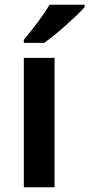

<svg xmlns="http://www.w3.org/2000/svg" viewBox="-20 -786 375 806"><path d="M209 0H80V-543H209ZM335 -756Q323 -742 302 -722Q281 -702 256.5 -680Q232 -658 208 -638.5Q184 -619 165 -606H80V-619Q96 -638 116 -663.5Q136 -689 155.5 -716.5Q175 -744 188 -766H335Z"/></svg>

Font: Noto Sans Sora Sompeng SemiBold
Style: Regular
Weight: 600
Version: Version 2.101